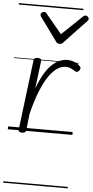

<svg xmlns="http://www.w3.org/2000/svg" viewBox="-76 -926 647 1342"><g transform="rotate(5 248.0 -255.0)"><path d="M100 15Q87 15 80.5 10.5Q74 6 76 -5L137 -496Q139 -506 145.5 -510.5Q152 -515 164 -515Q179 -515 185.5 -510Q192 -505 190 -494L166 -301Q190 -365 215.5 -407.5Q241 -450 268 -474Q295 -498 321.5 -508.5Q348 -519 372 -519Q400 -519 425.5 -508Q451 -497 464 -480Q470 -475 469 -468Q468 -461 462 -452Q455 -444 447.5 -442Q440 -440 432 -445Q421 -453 403.5 -461.5Q386 -470 364 -470Q336 -470 307 -451Q278 -432 249 -391Q220 -350 193 -283.5Q166 -217 142 -121L129 -4Q127 6 120.5 10.5Q114 15 100 15ZM473 -839Q481 -839 488.5 -832.5Q496 -826 496 -817Q496 -813 494.5 -810Q493 -807 489 -803L334 -639Q329 -632 322.5 -629Q316 -626 307 -626Q299 -626 293.5 -629Q288 -632 283 -639L163 -804Q161 -808 159.5 -811.5Q158 -815 158 -818Q158 -827 166 -833Q174 -839 182 -839Q187 -839 191 -837Q195 -835 199 -830L312 -694L454 -830Q460 -835 463.5 -837Q467 -839 473 -839ZM0 365H453V375H0ZM0 -20H453V0H0ZM0 -505H453V-500H0ZM0 -885H453V-875H0Z"/></g></svg>

Font: Playwrite GB S Guides
Style: Italic
Weight: 400
Italic angle: -7.01216°
Designer: Veronika Burian, José Scaglione
Foundry: TypeTogether
Version: Version 1.002